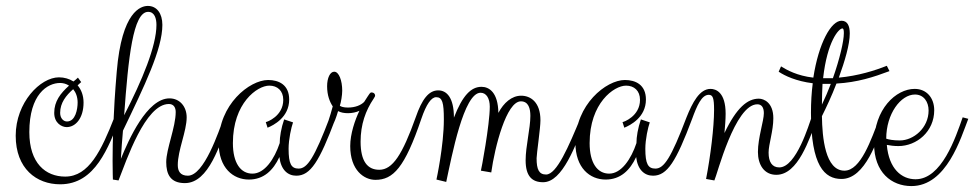

<svg xmlns="http://www.w3.org/2000/svg" viewBox="-20 -635 3288 648"><path d="M163 -254C163 -219 189 -206 205 -206C235 -206 262 -236 262 -289C262 -313 254 -333 242 -347C246 -351 250 -354 254 -358L243 -373C238 -368 233 -364 228 -360C214 -369 197 -374 179 -374C116 -374 33 -289 33 -177C33 -66 103 -13 183 -13C303 -13 345 -139 385 -234L366 -239C322 -127 280 -39 200 -39C134 -39 79 -84 79 -189C79 -317 140 -355 183 -355C193 -355 204 -352 213 -346C184 -320 163 -293 163 -254ZM242 -289C242 -267 235 -225 206 -225C194 -225 183 -236 183 -254C183 -288 203 -313 227 -334C236 -323 242 -308 242 -289Z M528 -551C528 -590 509 -615 479 -615C456 -615 391 -598 374 -393C362 -253 360 -153 360 -92C360 -50 361 -35 361 -29L380 -26C407 -94 470 -284 550 -284C567 -284 573 -271 573 -257C573 -206 541 -132 541 -88C541 -47 555 -17 604 -17C685 -17 722 -147 755 -234L736 -239C718 -191 669 -42 614 -42C588 -42 580 -58 580 -78C580 -128 610 -192 610 -239C610 -275 587 -303 552 -303C476 -303 414 -163 388 -99C390 -131 392 -163 395 -194C468 -346 528 -469 528 -551ZM480 -595C502 -595 508 -572 508 -551C508 -480 460 -364 399 -246C413 -440 429 -595 480 -595Z M1093 -239C1041 -102 1017 -66 988 -66C963 -66 954 -82 954 -133C954 -165 963 -205 969 -222L939 -232C929 -203 924 -173 924 -152C906 -98 873 -49 832 -49C792 -49 766 -85 766 -152C766 -287 848 -346 889 -346C916 -346 936 -329 936 -298C936 -243 881 -223 877 -223L883 -204C903 -212 956 -239 956 -299C956 -349 921 -365 885 -365C822 -365 718 -282 718 -153C718 -68 767 -29 820 -29C870 -29 902 -60 923 -105C928 -62 951 -42 980 -42C1028 -42 1058 -90 1112 -234Z M1121 -260C1131 -255 1141 -253 1155 -253C1168 -253 1182 -256 1193 -261C1178 -230 1162 -183 1162 -142C1162 -60 1209 -28 1247 -28C1307 -28 1346 -69 1402 -234L1383 -239C1338 -113 1305 -62 1260 -62C1220 -62 1197 -91 1197 -157C1197 -215 1214 -262 1241 -302C1244 -307 1246 -310 1246 -312C1246 -319 1241 -323 1234 -323C1229 -323 1229 -322 1209 -291C1198 -280 1179 -272 1154 -272C1140 -272 1131 -275 1127 -278C1131 -290 1135 -314 1135 -329C1135 -363 1124 -393 1108 -393C1094 -393 1084 -372 1084 -344C1084 -313 1093 -291 1103 -276C1094 -242 1083 -209 1068 -171L1072 -167C1096 -197 1108 -215 1121 -260Z M1402 -234C1419 -284 1436 -307 1452 -307C1473 -307 1478 -289 1478 -232C1478 -143 1453 -29 1453 -29L1486 -21C1505 -109 1545 -322 1602 -322C1622 -322 1633 -302 1633 -275C1633 -214 1604 -60 1603 -59L1638 -53C1650 -139 1689 -293 1738 -293C1764 -293 1770 -268 1770 -244C1770 -202 1754 -141 1754 -94C1754 -41 1775 -20 1813 -20C1879 -20 1922 -144 1959 -234L1940 -239C1899 -140 1859 -46 1823 -46C1799 -46 1791 -63 1791 -101C1791 -115 1804 -202 1804 -229C1804 -291 1770 -312 1739 -312C1707 -312 1680 -288 1662 -254C1661 -323 1631 -342 1605 -342C1570 -342 1541 -313 1512 -238C1512 -305 1488 -330 1459 -330C1427 -330 1404 -300 1383 -239Z M2297 -239C2245 -102 2221 -66 2192 -66C2167 -66 2158 -82 2158 -133C2158 -165 2167 -205 2173 -222L2143 -232C2133 -203 2128 -173 2128 -152C2110 -98 2077 -49 2036 -49C1996 -49 1970 -85 1970 -152C1970 -287 2052 -346 2093 -346C2120 -346 2140 -329 2140 -298C2140 -243 2085 -223 2081 -223L2087 -204C2107 -212 2160 -239 2160 -299C2160 -349 2125 -365 2089 -365C2026 -365 1922 -282 1922 -153C1922 -68 1971 -29 2024 -29C2074 -29 2106 -60 2127 -105C2132 -62 2155 -42 2184 -42C2232 -42 2262 -90 2316 -234Z M2316 -234C2332 -278 2348 -315 2372 -315C2386 -315 2390 -304 2390 -264C2390 -206 2378 -108 2363 -31L2391 -26C2400 -44 2460 -283 2536 -283C2550 -283 2558 -273 2558 -253C2558 -227 2538 -170 2538 -122C2538 -79 2559 -45 2600 -45C2674 -45 2711 -165 2738 -234L2719 -239C2711 -218 2668 -70 2610 -70C2586 -70 2574 -88 2574 -120C2574 -148 2590 -193 2590 -236C2590 -289 2558 -302 2541 -302C2503 -302 2466 -272 2425 -186C2427 -208 2429 -232 2429 -251C2429 -324 2396 -335 2378 -335C2341 -335 2317 -289 2297 -239Z M2608 -393C2629 -379 2667 -361 2723 -354C2719 -323 2717 -290 2717 -254C2717 -75 2763 -31 2820 -31C2901 -31 2941 -163 2968 -234L2949 -239C2920 -163 2885 -59 2830 -59C2765 -59 2755 -171 2754 -243C2768 -271 2787 -311 2803 -353C2874 -357 2929 -375 2982 -395L2973 -413C2933 -397 2876 -379 2811 -373C2831 -428 2848 -485 2848 -522C2848 -548 2840 -565 2820 -565C2785 -565 2743 -490 2725 -373C2671 -379 2635 -399 2616 -411ZM2823 -539C2827 -539 2828 -533 2828 -523C2828 -496 2814 -436 2791 -371H2767H2758C2772 -496 2811 -539 2823 -539ZM2754 -283C2754 -308 2755 -331 2756 -352H2766H2784C2775 -328 2765 -305 2754 -282Z M3056 -7C3175 -7 3223 -170 3248 -234L3229 -239C3205 -170 3158 -30 3070 -30C3023 -30 2980 -65 2973 -146C2983 -144 2997 -142 3012 -142C3074 -142 3133 -191 3133 -263C3133 -305 3107 -335 3067 -335C3004 -335 2930 -267 2930 -150C2930 -53 2989 -7 3056 -7ZM3068 -316C3098 -316 3114 -291 3114 -262C3114 -203 3063 -161 3017 -161C2995 -161 2979 -164 2971 -167C2971 -251 3020 -316 3068 -316Z"/></svg>

Font: Clicker Script
Style: Regular
Weight: 400
Designer: Astigmatic (AOETI)
Foundry: Astigmatic (AOETI)
Version: Version 1.000